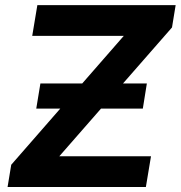

<svg xmlns="http://www.w3.org/2000/svg" viewBox="-20 -748 723 768"><path d="M10.3 0 24.9 -88.9 475.1 -604.5H108.9L129.4 -727.5H682.6L668 -638.2L217.3 -123H584L563.5 0ZM125 -313.5 141.6 -414.1H567.4L551.3 -313.5Z"/></svg>

Font: Inter 16pt
Style: Bold Italic
Weight: 700
Italic angle: -9.3988°
Version: Version 4.001;git-66647c0bb